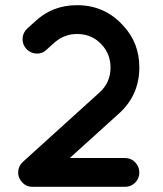

<svg xmlns="http://www.w3.org/2000/svg" viewBox="-20 -720 630 740"><path d="M462 -111Q485 -111 501 -94.5Q517 -78 517 -55Q517 -32 501 -16Q485 0 462 0H108H107H106Q80 0 65 -18Q49 -35 50 -57.5Q51 -80 68 -96L364 -364Q406 -402 406 -460Q406 -510 373 -547Q335 -589 277 -589Q228 -589 190 -556L159 -528Q142 -512 119.5 -513.5Q97 -515 81 -532Q66 -549 67 -571.5Q68 -594 85 -610L116 -638Q182 -700 277 -700Q384 -700 455 -621Q517 -555 517 -460Q517 -353 438 -282L249 -111Z"/></svg>

Font: Quicksand
Style: Bold
Weight: 700
Designer: Andrew Paglinawan
Foundry: Andrew Paglinawan
Version: 1.002